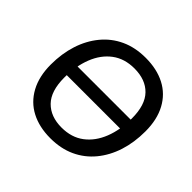

<svg xmlns="http://www.w3.org/2000/svg" viewBox="-170 -910 1116 1116"><g transform="rotate(45 387.5 -352.5)"><path d="M128 -318 140 -398H684L671 -318ZM374 9Q283 9 215.5 -26Q148 -61 110.5 -130Q73 -199 73 -296Q73 -386 97.5 -462Q122 -538 169 -595Q216 -652 283 -683Q350 -714 436 -714Q528 -714 595.5 -679Q663 -644 700 -575.5Q737 -507 737 -410Q737 -319 712.5 -243Q688 -167 641 -110Q594 -53 527 -22Q460 9 374 9ZM376 -81Q458 -81 514 -123.5Q570 -166 599 -240Q628 -314 628 -408Q628 -518 576.5 -571Q525 -624 433 -624Q352 -624 296 -582Q240 -540 211 -466Q182 -392 182 -298Q182 -187 234 -134Q286 -81 376 -81Z"/></g></svg>

Font: Nunito Sans 12pt SemiBold
Style: Italic
Weight: 600
Italic angle: -9°
Designer: Vernon Adams
Foundry: Vernon Adams
Version: Version 3.101;gftools[0.9.27]